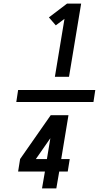

<svg xmlns="http://www.w3.org/2000/svg" viewBox="-20 -870 616 1060"><path d="M283 -446H361L428 -850H350L250 -774L288 -730L336 -766ZM70 -307H496L506 -373H80ZM212 170H291L307 77H354L365 8H318L358 -234H260L91 8L80 77H228ZM178 8 258 -107 239 8Z"/></svg>

Font: Iosevka Sparkle Medium Oblique
Style: Regular
Weight: 500
Italic angle: -9°
Designer: Belleve Invis
Foundry: Belleve Invis
Version: Version 4.5.0; ttfautohint (v1.8.3)